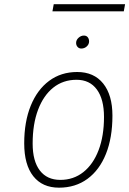

<svg xmlns="http://www.w3.org/2000/svg" viewBox="-20 -856 598 888"><path d="M253 12Q176 12 134 -41Q92 -94 92 -193Q92 -293 122.2 -367.2Q152.5 -441.5 207.5 -482.2Q262.5 -523 337 -523Q414.5 -523 457.2 -469.8Q500 -416.5 500 -321Q500 -219 470 -144.2Q440 -69.5 384.5 -28.8Q329 12 253 12ZM259 -24Q320 -24 365.5 -60Q411 -96 436 -161.5Q461 -227 461 -315Q461 -397 428 -442Q395 -487 334 -487Q272 -487 226.5 -450.8Q181 -414.5 156 -348.2Q131 -282 131 -192Q131 -111 164.2 -67.5Q197.5 -24 259 -24ZM356 -631.5Q345.5 -631.5 338.8 -639Q332 -646.5 332 -657.5Q332 -671 343.2 -681.2Q354.5 -691.5 368 -691.5Q379.5 -691.5 385.8 -683.8Q392 -676 392 -664.5Q392 -651 381.2 -641.2Q370.5 -631.5 356 -631.5ZM222.5 -803.5 228.5 -836.5H558.5L552.5 -803.5Z"/></svg>

Font: Overpass Thin
Style: Italic
Weight: 250
Italic angle: -10°
Designer: Delve Withrington, Dave Bailey, Thomas Jockin
Foundry: Delve Fonts LLC
Version: Version 4.000